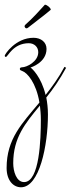

<svg xmlns="http://www.w3.org/2000/svg" viewBox="-20 -392 300 813"><path d="M109 -106C109 -106 177 -126 177 -185C177 -213 154 -232 122 -232C46 -232 0 -162 0 -156C0 -154 1 -151 5 -151C13 -151 35 -209 102 -209C125 -209 142 -193 142 -171C142 -131 93 -107 73 -107C66 -107 64 -103 64 -100C64 -94 69 -94 75 -91C95 -84 133 -42 147 42C73 131 8 196 8 319C8 373 37 401 69 401C147 401 183 224 183 93C183 66 180 42 176 21C204 -14 233 -55 260 -105L253 -109C228 -62 200 -24 173 10C155 -66 115 -103 109 -106ZM153 114C153 196 148 379 82 379C49 379 36 333 36 299C36 191 87 130 149 55C151 73 153 92 153 114ZM99 -275C130 -300 165 -325 193 -349C194 -350 195 -350 195 -351C195 -359 178 -372 171 -372C170 -372 170 -372 169 -371C149 -349 119 -315 87 -287C85 -285 84 -283 84 -280C85 -276 88 -272 92 -272C94 -272 97 -273 99 -275Z"/></svg>

Font: Stalemate
Style: Regular
Weight: 400
Designer: Astigmatic (AOETI)
Foundry: Astigmatic (AOETI)
Version: Version 001.000